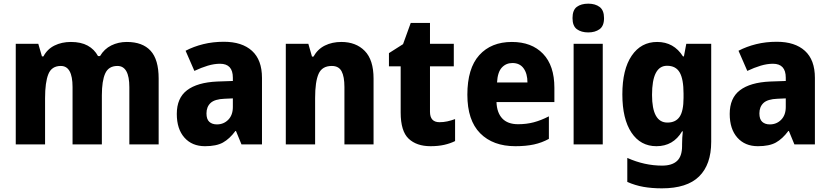

<svg xmlns="http://www.w3.org/2000/svg" viewBox="-20 -788 4532 1048"><path d="M672 -559Q758 -559 802 -511Q846 -463 846 -359V0H686V-312Q686 -428 621 -428Q573 -428 554.5 -387.5Q536 -347 536 -268V0H376V-313Q376 -428 312 -428Q262 -428 244 -383.5Q226 -339 226 -252V0H66V-549H189L209 -480H217Q238 -520 277.5 -539.5Q317 -559 367 -559Q422 -559 458.5 -539Q495 -519 515 -482H526Q549 -521 587.5 -540Q626 -559 672 -559Z M1202 -560Q1301 -560 1355.5 -510.5Q1410 -461 1410 -363V0H1298L1268 -73H1265Q1233 -30 1197 -10Q1161 10 1099 10Q1028 10 986.5 -37Q945 -84 945 -166Q945 -253 1001 -295.5Q1057 -338 1165 -343L1251 -346V-364Q1251 -440 1181 -440Q1149 -440 1114 -429.5Q1079 -419 1041 -401L993 -511Q1037 -534 1089.5 -547Q1142 -560 1202 -560ZM1206 -249Q1152 -247 1129.5 -226Q1107 -205 1107 -169Q1107 -137 1122.5 -123Q1138 -109 1164 -109Q1201 -109 1226 -134.5Q1251 -160 1251 -204V-251Z M1843 -559Q1923 -559 1971 -510Q2019 -461 2019 -359V0H1860V-313Q1860 -370 1844.5 -399Q1829 -428 1791 -428Q1738 -428 1719 -385Q1700 -342 1700 -253V0H1540V-549H1663L1683 -479H1691Q1714 -520 1753.5 -539.5Q1793 -559 1843 -559Z M2379 -121Q2401 -121 2421.5 -125.5Q2442 -130 2464 -138V-18Q2438 -5 2405 2.5Q2372 10 2330 10Q2254 10 2210.5 -31Q2167 -72 2167 -174V-426H2103V-498L2180 -547L2222 -663H2327V-549H2457V-426H2327V-178Q2327 -121 2379 -121Z M2774 -559Q2882 -559 2944 -494.5Q3006 -430 3006 -309V-231H2690Q2692 -173 2721.5 -141.5Q2751 -110 2808 -110Q2854 -110 2893.5 -120.5Q2933 -131 2976 -153V-30Q2938 -9 2894.5 0.5Q2851 10 2793 10Q2671 10 2601 -60.5Q2531 -131 2531 -271Q2531 -415 2596 -487Q2661 -559 2774 -559ZM2777 -444Q2742 -444 2719 -419Q2696 -394 2693 -338H2859Q2859 -386 2838 -415Q2817 -444 2777 -444Z M3191 -768Q3229 -768 3253 -750Q3277 -732 3277 -689Q3277 -646 3252.5 -628.5Q3228 -611 3191 -611Q3153 -611 3129 -628.5Q3105 -646 3105 -689Q3105 -733 3128.5 -750.5Q3152 -768 3191 -768ZM3270 -549V0H3111V-549Z M3567 -559Q3658 -559 3708 -480H3713L3726 -549H3862V-14Q3862 110 3796 175Q3730 240 3593 240Q3538 240 3492.5 232Q3447 224 3404 205V74Q3498 116 3594 116Q3648 116 3675.5 90.5Q3703 65 3703 9V0Q3703 -16 3704 -35Q3705 -54 3707 -71H3703Q3655 10 3563 10Q3476 10 3426.5 -64.5Q3377 -139 3377 -273Q3377 -409 3428 -484Q3479 -559 3567 -559ZM3621 -429Q3539 -429 3539 -270Q3539 -119 3623 -119Q3668 -119 3689.5 -150.5Q3711 -182 3711 -254V-277Q3711 -356 3690 -392.5Q3669 -429 3621 -429Z M4220 -560Q4319 -560 4373.5 -510.5Q4428 -461 4428 -363V0H4316L4286 -73H4283Q4251 -30 4215 -10Q4179 10 4117 10Q4046 10 4004.5 -37Q3963 -84 3963 -166Q3963 -253 4019 -295.5Q4075 -338 4183 -343L4269 -346V-364Q4269 -440 4199 -440Q4167 -440 4132 -429.5Q4097 -419 4059 -401L4011 -511Q4055 -534 4107.5 -547Q4160 -560 4220 -560ZM4224 -249Q4170 -247 4147.5 -226Q4125 -205 4125 -169Q4125 -137 4140.5 -123Q4156 -109 4182 -109Q4219 -109 4244 -134.5Q4269 -160 4269 -204V-251Z"/></svg>

Font: Noto Sans Telugu SemiCondensed ExtraBold
Style: Regular
Weight: 800
Width: 4
Designer: Jelle Bosma - Monotype Design Team
Foundry: Monotype Imaging Inc.
Version: Version 2.005; ttfautohint (v1.8.4.7-5d5b)